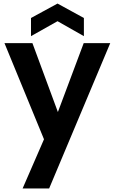

<svg xmlns="http://www.w3.org/2000/svg" viewBox="-20 -796 645 1078"><path d="M450 -554C450 -554 305 -167 305 -167C305 -167 162 -554 162 -554C162 -554 5 -554 5 -554C5 -554 227 -14 227 -14C227 -14 107 262 107 262C107 262 256 262 256 262C256 262 599 -554 599 -554C599 -554 450 -554 450 -554ZM451 -593C451 -593 451 -695 451 -695C451 -695 303 -776 303 -776C303 -776 154 -695 154 -695C154 -695 154 -593 154 -593C154 -593 303 -677 303 -677C303 -677 451 -593 451 -593Z"/></svg>

Font: Girnar Poppins
Style: SemiBold
Weight: 500
Designer: Ninad Kale (Devanagari), Jonny Pinhorn (Latin)
Foundry: Indian Type Foundry
Version: ""